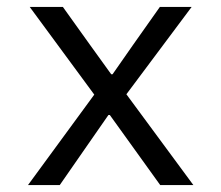

<svg xmlns="http://www.w3.org/2000/svg" viewBox="-20 -536 640 556"><path d="M153 0 237 -121 294 -203H298L357 -121L444 0H540L346 -263L535 -516H443L366 -407L306 -321H302L240 -407L162 -516H66L253 -262L61 0Z"/></svg>

Font: IBM Plex Mono
Style: Regular
Weight: 400
Monospace: yes
Designer: Mike Abbink, Paul van der Laan, Pieter van Rosmalen
Foundry: Bold Monday
Version: Version 2.004